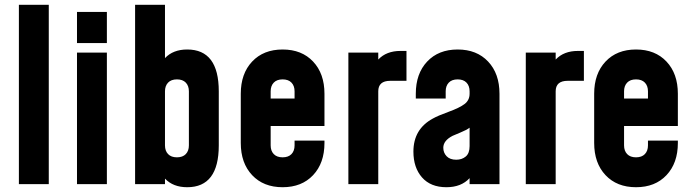

<svg xmlns="http://www.w3.org/2000/svg" viewBox="-20 -770 2896 803"><path d="M59 0V-750H184V0Z M302 -590V-720H427V-590ZM302 0V-550H427V0Z M763 -563Q895 -563 895 -388V-162Q895 13 763 13Q704 13 670 -23V0H545V-750H670V-527Q704 -563 763 -563ZM770 -162V-388Q770 -411 757 -424.5Q744 -438 720 -438Q696 -438 683 -424.5Q670 -411 670 -388V-162Q670 -139 683 -125.5Q696 -112 720 -112Q744 -112 757 -125.5Q770 -139 770 -162Z M1337 -243H1112V-162Q1112 -139 1125 -125.5Q1138 -112 1162 -112Q1186 -112 1199 -125.5Q1212 -139 1212 -162V-182H1337V-172Q1337 -88 1289.5 -37.5Q1242 13 1162 13Q1082 13 1034.5 -37.5Q987 -88 987 -172V-378Q987 -462 1034.5 -512.5Q1082 -563 1162 -563Q1242 -563 1289.5 -512.5Q1337 -462 1337 -378ZM1112 -388V-358H1212V-388Q1212 -411 1199 -424.5Q1186 -438 1162 -438Q1138 -438 1125 -424.5Q1112 -411 1112 -388Z M1655 -557H1680V-432H1612Q1562 -432 1562 -388V0H1437V-550H1562V-521Q1596 -557 1655 -557Z M2069 -378V0H1944V-25Q1909 13 1847 13Q1781 13 1745 -28Q1709 -69 1709 -136Q1709 -230 1790 -274Q1811 -286 1856.5 -302.5Q1902 -319 1923 -335Q1944 -351 1944 -378V-388Q1944 -411 1931 -424.5Q1918 -438 1894 -438Q1870 -438 1857 -424.5Q1844 -411 1844 -388V-358H1719V-378Q1719 -462 1766.5 -512.5Q1814 -563 1894 -563Q1974 -563 2021.5 -512.5Q2069 -462 2069 -378ZM1888 -102Q1912 -102 1928 -115.5Q1944 -129 1944 -159V-236Q1933 -227 1905 -215.5Q1877 -204 1873 -202Q1834 -182 1834 -152Q1834 -131 1848 -116.5Q1862 -102 1888 -102Z M2397 -557H2422V-432H2354Q2304 -432 2304 -388V0H2179V-550H2304V-521Q2338 -557 2397 -557Z M2815 -243H2590V-162Q2590 -139 2603 -125.5Q2616 -112 2640 -112Q2664 -112 2677 -125.5Q2690 -139 2690 -162V-182H2815V-172Q2815 -88 2767.5 -37.5Q2720 13 2640 13Q2560 13 2512.5 -37.5Q2465 -88 2465 -172V-378Q2465 -462 2512.5 -512.5Q2560 -563 2640 -563Q2720 -563 2767.5 -512.5Q2815 -462 2815 -378ZM2590 -388V-358H2690V-388Q2690 -411 2677 -424.5Q2664 -438 2640 -438Q2616 -438 2603 -424.5Q2590 -411 2590 -388Z"/></svg>

Font: Mohave Bold
Style: Regular
Weight: 700
Designer: Gumpita Rahayu
Foundry: Tokotype
Version: Version 2.002;PS 002.002;hotconv 1.0.88;makeotf.lib2.5.64775